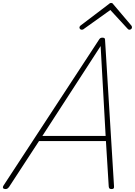

<svg xmlns="http://www.w3.org/2000/svg" viewBox="-63 -1271 917 1305"><path d="M-26 14Q-37 14 -41.5 8Q-46 2 -39 -10L611 -1003Q615 -1009 619.5 -1012Q624 -1015 633 -1015Q643 -1015 647 -1011.5Q651 -1008 651 -1000L712 -5Q713 6 709 10Q705 14 695 14Q685 14 681 10Q677 6 676 -4L657 -312H202L-1 -1Q-7 7 -12.5 10.5Q-18 14 -26 14ZM225 -347H655L621 -958ZM493 -1069Q486 -1069 481.5 -1073.5Q477 -1078 477 -1084Q477 -1088 478.5 -1090.5Q480 -1093 484 -1097L675 -1242Q681 -1248 684.5 -1249.5Q688 -1251 692 -1251Q696 -1251 699.5 -1249.5Q703 -1248 707 -1242L830 -1097Q832 -1095 833 -1091.5Q834 -1088 834 -1085Q834 -1078 828.5 -1073.5Q823 -1069 817 -1069Q813 -1069 809.5 -1071Q806 -1073 803 -1077L687 -1203L512 -1078Q505 -1072 501.5 -1070.5Q498 -1069 493 -1069Z"/></svg>

Font: Playwrite US Trad Thin
Style: Regular
Weight: 250
Designer: Veronika Burian, José Scaglione
Foundry: TypeTogether
Version: Version 1.003